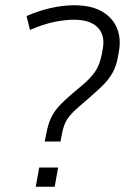

<svg xmlns="http://www.w3.org/2000/svg" viewBox="-20 -710 475 730"><path d="M262 -635Q227 -635 185.5 -626.5Q144 -618 94 -596L81 -649Q129 -670 175 -680Q221 -690 261 -690Q328 -690 368.5 -666Q409 -642 425 -602Q441 -562 432 -514L429 -497Q423 -460 408 -433.5Q393 -407 370.5 -385Q348 -363 318 -337L281 -305Q248 -277 234.5 -255Q221 -233 215 -198L210 -172H150L155 -197Q162 -235 173 -259.5Q184 -284 204 -306Q224 -328 256 -355L294 -387Q320 -408 340 -435.5Q360 -463 368 -509L371 -526Q380 -577 351 -606Q322 -635 262 -635ZM188 0H116L129 -73H201Z"/></svg>

Font: Inria Sans Light
Style: Italic
Weight: 300
Italic angle: -10°
Designer: Black Foundry Team
Foundry: Black Foundry
Version: Version 1.2; ttfautohint (v1.8.3)